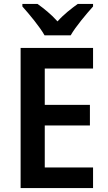

<svg xmlns="http://www.w3.org/2000/svg" viewBox="-20 -958 549 978"><path d="M207 -778H340C365 -822 420 -887 454 -925V-938H376C343 -914 306 -886 273 -849C241 -885 202 -916 171 -938H94V-925C129 -886 183 -821 207 -778ZM454 0V-105H208V-319H438V-424H208V-609H454V-714H85V0Z"/></svg>

Font: Noto Sans Kannada SemiCondensed SemiBold
Style: Regular
Weight: 600
Width: 4
Designer: Jelle Bosma - Monotype Design Team
Foundry: Monotype Imaging Inc.
Version: Version 2.005